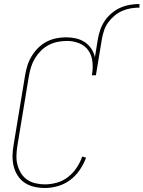

<svg xmlns="http://www.w3.org/2000/svg" viewBox="-20 -929 715 957"><path d="M204 8Q177 8 150.5 2Q124 -4 103 -18Q82 -32 68 -54Q54 -76 48 -101Q42 -126 42.5 -153.5Q43 -181 48 -208L105 -553Q109 -578 116.5 -602Q124 -626 137.5 -648.5Q151 -671 170 -690Q189 -709 212 -721Q235 -733 260 -738Q285 -743 310 -743Q335 -743 359 -737.5Q383 -732 402.5 -719Q422 -706 435 -686.5Q448 -667 453 -644L468 -735Q472 -759 480.5 -782.5Q489 -806 503 -826.5Q517 -847 537.5 -864Q558 -881 581 -891Q604 -901 628 -905Q652 -909 675 -909V-891Q654 -891 632.5 -887.5Q611 -884 590 -875Q569 -866 551 -851Q533 -836 519.5 -817.5Q506 -799 499 -778Q492 -757 488 -735L458 -554H438Q444 -586 441 -618.5Q438 -651 421.5 -676Q405 -701 375.5 -713Q346 -725 314 -725Q291 -725 268 -720.5Q245 -716 223.5 -705Q202 -694 184.5 -676.5Q167 -659 154.5 -638.5Q142 -618 135 -595.5Q128 -573 124 -550L67 -205Q63 -181 62 -156.5Q61 -132 66.5 -109.5Q72 -87 84 -67Q96 -47 114.5 -34Q133 -21 156.5 -15.5Q180 -10 204 -10Q233 -10 263.5 -18.5Q294 -27 319 -46.5Q344 -66 362 -93Q380 -120 390 -149L409 -143Q397 -111 377.5 -82Q358 -53 330 -32Q302 -11 269 -1.5Q236 8 204 8Z"/></svg>

Font: Iosevka Slab Thin
Style: Italic
Weight: 100
Italic angle: -9°
Monospace: yes
Designer: Belleve Invis
Foundry: Belleve Invis
Version: Version 11.1.1; ttfautohint (v1.8.3)